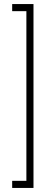

<svg xmlns="http://www.w3.org/2000/svg" viewBox="-20 -823 240 946"><path d="M145 -803V103H110V-803ZM131 -803V-768H40V-803ZM131 68V103H40V68Z"/></svg>

Font: Phudu Light Medium
Style: Regular
Weight: 500
Version: Version 1.005;gftools[0.9.23]